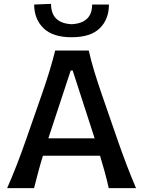

<svg xmlns="http://www.w3.org/2000/svg" viewBox="-20 -975 742 995"><path d="M17 0Q42.5 -57.5 67 -120.8Q91.5 -184 111.5 -241.5L197 -486.5Q220 -552.5 236.2 -605.8Q252.5 -659 266 -713H440Q452.5 -657.5 468.8 -604.5Q485 -551.5 507.5 -486L592.5 -240.5Q613 -181.5 636.8 -119.2Q660.5 -57 685 0H543.5Q534.5 -41 522.8 -83.8Q511 -126.5 498.5 -168H202.5Q189.5 -126 178 -83.2Q166.5 -40.5 156.5 0ZM346.5 -610 230.5 -258H470.5L356.5 -610ZM351 -782Q253.5 -782 205.5 -828.8Q157.5 -875.5 157 -951.5L244.5 -955Q244.5 -855 351 -849.5Q457.5 -855 457.5 -951.5H544.5Q544.5 -875.5 497.2 -828.8Q450 -782 351 -782Z"/></svg>

Font: Commissioner Flair Medium
Style: Regular
Weight: 500
Designer: Kostas Bartsokas
Foundry: Kostas Bartsokas
Version: Version 1.000; ttfautohint (v1.8.3)